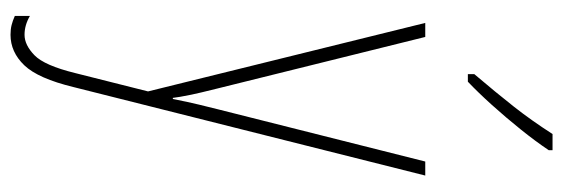

<svg xmlns="http://www.w3.org/2000/svg" viewBox="-364 -438 1045 356"><g transform="rotate(90 158.0 -260.5)"><path d="M23 -527H49L145 -140Q153 -108 156 -93.5Q159 -79 160 -72.5Q161 -66 162 -59H164Q170 -89 174.5 -107.5Q179 -126 183 -142L280 -527H306L142 125Q126 191 101.5 216.5Q77 242 45 242Q35 242 27 240Q19 238 10 234V206Q27 216 45 216Q64 216 83 197.5Q102 179 116 122L150 -13ZM259 -756Q243 -732 220.5 -704Q198 -676 175 -650.5Q152 -625 132 -606H118V-618Q152 -658 178 -691Q204 -724 229 -763H259Z"/></g></svg>

Font: Noto Sans Gujarati UI ExtraCondensed Thin
Style: Regular
Weight: 100
Width: 2
Designer: Jelle Bosma - Monotype Design Team, Universal Thirst
Foundry: Monotype Imaging Inc.
Version: Version 2.106; ttfautohint (v1.8.4.7-5d5b)